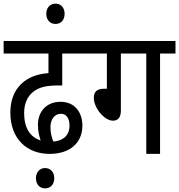

<svg xmlns="http://www.w3.org/2000/svg" viewBox="-20 -848 987 1058"><path d="M253 0C367 0 434 -62 434 -156C434 -225 395 -287 314 -287C230 -287 189 -227 189 -161C189 -128 195 -101 204 -74C145 -93 113 -144 113 -225C113 -277 131 -317 164 -343C193 -365 229 -377 298 -377H323V-553H477V-622H0V-553H247V-445C123 -437 37 -363 37 -228C37 -82 129 0 253 0ZM258 -147C258 -191 281 -221 316 -221C344 -221 363 -198 363 -156C363 -103 329 -72 274 -68C264 -93 258 -117 258 -147ZM178 134C178 167 198 190 228 190C260 190 279 167 279 134C279 102 260 78 228 78C198 78 178 102 178 134Z M235 -772C235 -739 255 -716 286 -716C317 -716 336 -739 336 -772C336 -804 317 -828 286 -828C255 -828 235 -804 235 -772Z M646 -553H786V0H862V-553H947V-622H464V-553H569V-359H553C511 -359 497 -339 497 -309C497 -251 557 -183 602 -183C632 -183 646 -203 646 -238Z"/></svg>

Font: Noto Sans Devanagari UI Condensed
Style: Regular
Weight: 400
Width: 3
Designer: Jelle Bosma - Monotype Design Team
Foundry: Monotype Imaging Inc.
Version: Version 2.004